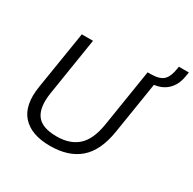

<svg xmlns="http://www.w3.org/2000/svg" viewBox="-180 -1022 1226 1218"><g transform="rotate(30 432.5 -413.0)"><path d="M334 9Q196 9 130.5 -64Q65 -137 88 -281L156 -705H238L171 -282Q154 -173 193 -118.5Q232 -64 341 -64Q437 -64 494.5 -115Q552 -166 571 -283L638 -705H720L652 -277Q628 -128 548.5 -59.5Q469 9 334 9ZM698 -655 659 -683 663 -705Q727 -706 753.5 -732Q780 -758 789 -817L792 -835H865L860 -806Q850 -738 808 -698.5Q766 -659 698 -655Z"/></g></svg>

Font: Mulish
Style: Italic
Weight: 400
Italic angle: -9°
Designer: Vernon Adams
Foundry: Vernon Adams
Version: Version 3.603; ttfautohint (v1.8.3)